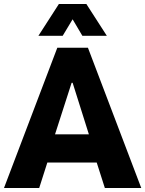

<svg xmlns="http://www.w3.org/2000/svg" viewBox="-22 -945 730 965"><path d="M-2 0 266 -705H420L688 0H505L443 -194L506 -128H174L237 -194L175 0ZM338 -529 243 -234 229 -270H451L436 -234L343 -529ZM171 -765 274 -925H412L515 -765H392L343 -848L293 -765Z"/></svg>

Font: Nunito Sans 7pt Condensed Black
Style: Regular
Weight: 900
Width: 3
Designer: Vernon Adams
Foundry: Vernon Adams
Version: Version 3.101;gftools[0.9.27]